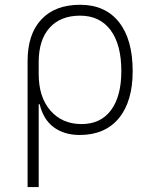

<svg xmlns="http://www.w3.org/2000/svg" viewBox="-20 -547 626 792"><path d="M308.6 9.8Q245.1 9.8 201.9 -22Q158.7 -53.7 143.6 -117.2H139.6V224.6H93.8V-295.4Q93.8 -406.2 150.6 -466.8Q207.5 -527.3 310.5 -527.3Q414.1 -527.3 470.7 -455.8Q527.3 -384.3 527.3 -253.9Q527.3 -128.4 470.2 -59.3Q413.1 9.8 308.6 9.8ZM139.6 -242.2Q139.6 -146 188.2 -90.6Q236.8 -35.2 316.4 -35.2Q395 -35.2 437.7 -92.3Q480.5 -149.4 480.5 -253.9Q480.5 -363.3 436 -422.9Q391.6 -482.4 310.5 -482.4Q229.5 -482.4 184.6 -432.4Q139.6 -382.3 139.6 -291Z"/></svg>

Font: Cascadia Mono ExtraLight
Style: Regular
Weight: 200
Monospace: yes
Designer: Aaron Bell
Foundry: Saja Typeworks
Version: Version 2404.023; ttfautohint (v1.8.4)